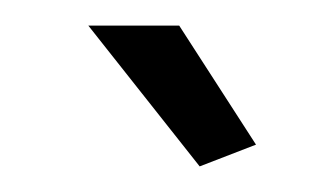

<svg xmlns="http://www.w3.org/2000/svg" viewBox="-20 -750 262 150"><path d="M49 -730 136 -620 180 -637 120 -730Z"/></svg>

Font: FIGSv2-sans-serif
Style: Regular
Weight: 400
Designer: Matt McInerney, Pablo Impallari, Rodrigo Fuenzalida,Mirko Velimirovic
Foundry: Matt McInerney, Pablo Impallari, Rodrigo Fuenzalida
Version: Version 4.021;hotconv 1.0.109;makeotfexe 2.5.65596